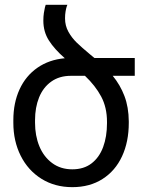

<svg xmlns="http://www.w3.org/2000/svg" viewBox="-20 -770 611 800"><path d="M449.7 -454.1Q481 -416 498.5 -369.9Q516.1 -323.7 516.6 -264.2V-258.3Q516.6 -179.2 488.5 -118.7Q460.4 -58.1 407.2 -24.2Q354 9.8 281.2 9.8Q208.5 9.8 152.6 -25.1Q96.7 -60.1 66.2 -121.1Q35.6 -182.1 35.6 -258.3V-269.5Q35.6 -341.3 61.5 -397.7Q87.4 -454.1 136 -487.8Q184.6 -521.5 250 -527.3Q206.5 -565.4 183.6 -601.6Q160.6 -637.7 160.6 -684.1Q160.6 -701.2 162.8 -715.8Q165 -730.5 167.2 -739.3Q169.4 -748 170.4 -750H260.7Q259.8 -748.5 257.6 -741.7Q255.4 -734.9 253.2 -722.2Q251 -709.5 251 -693.4Q251 -663.1 264.9 -637.9Q278.8 -612.8 299.3 -592.8Q319.8 -572.8 356.9 -542L373.5 -528.3H541.5V-454.1ZM334 -454.1H275.9H275.4Q227.1 -454.1 193.4 -429.9Q159.7 -405.8 142.8 -364Q126 -322.3 126 -269.5V-258.3Q126 -204.6 144 -160.6Q162.1 -116.7 197.3 -90.6Q232.4 -64.5 281.2 -64.5Q329.1 -64.5 361.3 -89.1Q393.6 -113.8 409.7 -157.2Q425.8 -200.7 425.8 -256.8V-262.2Q425.8 -322.3 401.6 -367.7Q377.4 -413.1 334 -454.1Z"/></svg>

Font: Mardoto
Style: Regular
Weight: 400
Designer: Christian Robertson, Vahan Hovhannisyan
Foundry: Google
Version: Version 1.000